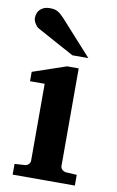

<svg xmlns="http://www.w3.org/2000/svg" viewBox="-84 -781 502 827"><g transform="rotate(10 166.5 -367.0)"><path d="M32.2 0V-46.9L78.1 -49.8Q86.9 -50.8 93.5 -57.4Q100.1 -64 100.1 -73.2V-409.2H36.1V-450.2L182.1 -500H232.9V-73.2Q232.9 -64 240 -57.4Q247.1 -50.8 255.9 -49.8L304.2 -46.9V0ZM196.3 -550.8 34.2 -639.2Q28.8 -642.1 24.4 -647.2Q20 -652.3 16.6 -658.2Q13.2 -664.1 11.2 -670.2Q9.3 -676.3 9.3 -681.2Q9.3 -689.9 12.2 -699.5Q15.1 -709 21.7 -716.6Q28.3 -724.1 39.3 -729Q50.3 -733.9 66.4 -733.9Q76.7 -733.9 84.5 -732.4Q92.3 -731 99.4 -727.3Q106.4 -723.6 113.5 -717.5Q120.6 -711.4 129.4 -702.1L266.1 -550.8Z"/></g></svg>

Font: Charis SIL Am
Style: Bold
Weight: 700
Foundry: SIL International
Version: Version 5.000